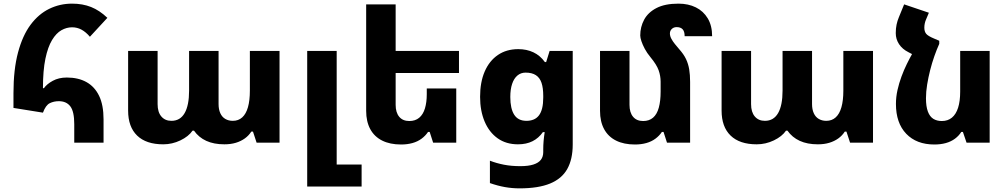

<svg xmlns="http://www.w3.org/2000/svg" viewBox="-20 -784 5535 1055"><path d="M388 0V-102Q388 -171 366.5 -199.5Q345 -228 303 -228Q276 -228 253.5 -217Q231 -206 216 -165L54 -191V-272Q54 -402 79 -495.5Q104 -589 148 -648Q192 -707 250.5 -735.5Q309 -764 376 -764Q434 -764 480.5 -745.5Q527 -727 570 -686L474 -582Q452 -608 428 -621Q404 -634 376 -634Q346 -634 317.5 -618Q289 -602 266 -564Q243 -526 229.5 -461.5Q216 -397 216 -300L221 -299Q237 -322 270 -340Q303 -358 347 -358Q410 -358 455 -333Q500 -308 524.5 -257.5Q549 -207 549 -128V0Z M877 9Q783 9 733.5 -39Q684 -87 684 -176V-504H846V-212Q846 -168 866.5 -144Q887 -120 922 -120Q970 -120 994.5 -162.5Q1019 -205 1019 -286V-504H1181V-212Q1181 -183 1190.5 -162Q1200 -141 1218 -130.5Q1236 -120 1259 -120Q1290 -120 1311 -139Q1332 -158 1342.5 -195Q1353 -232 1353 -286V-504H1516V0H1390L1370 -61H1361Q1347 -39 1325.5 -23.5Q1304 -8 1276 0.5Q1248 9 1213 9Q1155 9 1113.5 -10Q1072 -29 1046 -66H1038Q1016 -34 971 -12.5Q926 9 877 9Z M1668 241V-504H1830V120H1967V241Z M2487 -298V0H2360L2341 -59H2332Q2318 -38 2296.5 -22Q2275 -6 2246.5 2Q2218 10 2184 10Q2123 10 2080 -11.5Q2037 -33 2014.5 -74.5Q1992 -116 1992 -175V-760H2154V-208Q2154 -166 2173.5 -142.5Q2193 -119 2229 -119Q2262 -119 2283.5 -137Q2305 -155 2315 -188.5Q2325 -222 2325 -266V-298ZM2069 -504H2502V-383H2069Z M2835 251Q2794 251 2754.5 244Q2715 237 2672 222V99Q2708 113 2749 121Q2790 129 2839 129Q2883 129 2911 120Q2939 111 2952 94Q2965 77 2965 52V36Q2965 14 2967 -9.5Q2969 -33 2973 -58H2963Q2940 -25 2906 -8Q2872 9 2826 9Q2761 9 2714.5 -24Q2668 -57 2643 -116Q2618 -175 2618 -252Q2618 -333 2643.5 -391.5Q2669 -450 2716 -482Q2763 -514 2828 -514Q2874 -514 2911 -496.5Q2948 -479 2974 -443H2981L3000 -504H3127V10Q3127 91 3097 144.5Q3067 198 3002.5 224.5Q2938 251 2835 251ZM2873 -120Q2894 -120 2911.5 -127Q2929 -134 2941 -149.5Q2953 -165 2959 -189.5Q2965 -214 2965 -248V-257Q2965 -301 2955.5 -329Q2946 -357 2924.5 -371Q2903 -385 2868 -385Q2842 -385 2823 -369Q2804 -353 2794 -323Q2784 -293 2784 -251Q2784 -187 2805.5 -153.5Q2827 -120 2873 -120Z M3772 -334V0H3645L3626 -59H3617Q3603 -38 3581.5 -22Q3560 -6 3531.5 2Q3503 10 3469 10Q3408 10 3365 -11.5Q3322 -33 3299.5 -74.5Q3277 -116 3277 -175V-504H3439V-208Q3439 -166 3458.5 -142.5Q3478 -119 3514 -119Q3547 -119 3568.5 -137.5Q3590 -156 3600 -192.5Q3610 -229 3610 -281V-335Q3610 -367 3599 -398Q3588 -429 3554 -470Q3535 -493 3523 -515.5Q3511 -538 3504.5 -557.5Q3498 -577 3498 -589Q3498 -636 3519.5 -676Q3541 -716 3587.5 -740Q3634 -764 3708 -764Q3762 -764 3803.5 -743.5Q3845 -723 3869 -683Q3893 -643 3893 -585H3742Q3742 -611 3731 -623Q3720 -635 3698 -635Q3682 -635 3671.5 -625Q3661 -615 3661 -600Q3661 -586 3669 -571Q3677 -556 3688.5 -542Q3700 -528 3711 -515Q3737 -486 3749.5 -459.5Q3762 -433 3767 -403Q3772 -373 3772 -334Z M4138 9Q4044 9 3994.5 -39Q3945 -87 3945 -176V-504H4107V-212Q4107 -168 4127.5 -144Q4148 -120 4183 -120Q4231 -120 4255.5 -162.5Q4280 -205 4280 -286V-504H4442V-212Q4442 -183 4451.5 -162Q4461 -141 4479 -130.5Q4497 -120 4520 -120Q4551 -120 4572 -139Q4593 -158 4603.5 -195Q4614 -232 4614 -286V-504H4777V0H4651L4631 -61H4622Q4608 -39 4586.5 -23.5Q4565 -8 4537 0.5Q4509 9 4474 9Q4416 9 4374.5 -10Q4333 -29 4307 -66H4299Q4277 -34 4232 -12.5Q4187 9 4138 9Z M4992 -488 5141 -560V-543Q5127 -512 5114 -475Q5101 -438 5091 -398.5Q5081 -359 5074.5 -319.5Q5068 -280 5068 -244Q5068 -199 5078.5 -171Q5089 -143 5108.5 -131Q5128 -119 5155 -119Q5188 -119 5210.5 -137.5Q5233 -156 5244.5 -192Q5256 -228 5256 -281V-504H5418V0H5291L5271 -59H5262Q5249 -38 5227.5 -22Q5206 -6 5177.5 2Q5149 10 5114 10Q5016 10 4959.5 -49Q4903 -108 4903 -213Q4903 -251 4911.5 -289Q4920 -327 4933.5 -363.5Q4947 -400 4962.5 -431.5Q4978 -463 4992 -488ZM5141 -560 4995 -485 4972 -497Q4938 -514 4920 -541.5Q4902 -569 4902 -602Q4902 -628 4906.5 -649Q4911 -670 4919 -689L4948 -760L5084 -714L5068 -676Q5064 -667 5061.5 -655.5Q5059 -644 5059 -632Q5059 -611 5069 -598.5Q5079 -586 5113 -572Z"/></svg>

Font: Noto Sans Armenian ExtraBold
Style: Regular
Weight: 800
Version: Version 2.007